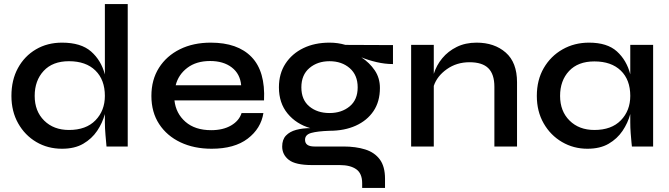

<svg xmlns="http://www.w3.org/2000/svg" viewBox="-20 -718 3281 941"><path d="M284 11Q214 11 158 -22Q102 -55 69 -113.5Q36 -172 36 -248Q36 -326 68 -384.5Q100 -443 156 -476Q212 -509 284 -509Q377 -509 426.5 -465.5Q476 -422 494 -353V-698H606V0H502Q500 -22 497 -56.5Q494 -91 494 -118V-159Q482 -115 456 -76.5Q430 -38 388 -13.5Q346 11 284 11ZM318 -81Q402 -81 448 -128.5Q494 -176 494 -248Q494 -327 447.5 -372.5Q401 -418 318 -418Q238 -418 194 -370.5Q150 -323 150 -248Q150 -173 196.5 -127Q243 -81 318 -81Z M1164 -164H1271Q1259 -88 1194 -38.5Q1129 11 1017 11Q931 11 864.5 -20.5Q798 -52 760 -110Q722 -168 722 -248Q722 -327 759 -385.5Q796 -444 861.5 -476.5Q927 -509 1013 -509Q1145 -509 1213 -438.5Q1281 -368 1274 -226H835Q842 -162 889 -121Q936 -80 1015 -80Q1073 -80 1112.5 -103Q1152 -126 1164 -164ZM1010 -419Q942 -419 898 -385.5Q854 -352 841 -300H1162Q1157 -356 1116 -387.5Q1075 -419 1010 -419Z M1755 203V180Q1755 132 1726 111.5Q1697 91 1645 91H1510Q1428 91 1395.5 65.5Q1363 40 1363 0Q1363 -34 1381.5 -53.5Q1400 -73 1431.5 -81.5Q1463 -90 1501 -90Q1432 -110 1389.5 -161.5Q1347 -213 1347 -290Q1347 -357 1379 -406Q1411 -455 1466.5 -482Q1522 -509 1595 -509Q1636 -509 1673 -498L1906 -497V-404Q1867 -404 1826 -413.5Q1785 -423 1751 -437Q1791 -411 1816.5 -373.5Q1842 -336 1842 -287Q1842 -220 1810.5 -173.5Q1779 -127 1723.5 -102Q1668 -77 1595 -77Q1536 -75 1505.5 -66.5Q1475 -58 1475 -33Q1475 0 1521 0H1663Q1724 0 1770 14.5Q1816 29 1841.5 63.5Q1867 98 1867 158V203ZM1595 -164Q1654 -164 1693.5 -196.5Q1733 -229 1733 -290Q1733 -350 1694 -384Q1655 -418 1595 -418Q1536 -418 1496.5 -384.5Q1457 -351 1457 -290Q1457 -229 1496 -196.5Q1535 -164 1595 -164Z M1995 -498H2106V-356Q2119 -398 2147.5 -432.5Q2176 -467 2218.5 -488Q2261 -509 2316 -509Q2403 -509 2458.5 -460.5Q2514 -412 2514 -315V0H2403V-293Q2403 -354 2373.5 -383.5Q2344 -413 2281 -413Q2218 -413 2170 -379Q2122 -345 2106 -297V0H1995Z M2859 11Q2791 11 2734.5 -22Q2678 -55 2644.5 -113.5Q2611 -172 2611 -248Q2611 -326 2645 -384.5Q2679 -443 2737 -476Q2795 -509 2867 -509Q2956 -509 3003.5 -466Q3051 -423 3069 -354V-498H3181V0H3077Q3077 0 3075 -19Q3073 -38 3071 -65.5Q3069 -93 3069 -118V-159Q3057 -115 3031 -76.5Q3005 -38 2963 -13.5Q2921 11 2859 11ZM2893 -81Q2977 -81 3023 -128.5Q3069 -176 3069 -248Q3069 -327 3022.5 -372Q2976 -417 2893 -417Q2813 -417 2769 -370Q2725 -323 2725 -248Q2725 -173 2771.5 -127Q2818 -81 2893 -81Z"/></svg>

Font: Syne SemiBold
Style: Regular
Weight: 600
Designer: Lucas Descroix
Foundry: Bonjour Monde
Version: Version 2.200; ttfautohint (v1.8.4)